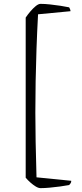

<svg xmlns="http://www.w3.org/2000/svg" viewBox="-20 -813 423 994"><path d="M190 161Q179 161 165 152.5Q151 144 137 131.5Q123 119 113 107V-722Q123 -737 137 -753.5Q151 -770 165 -781.5Q179 -793 190 -793Q212 -793 239.5 -790Q267 -787 293.5 -783Q320 -779 338 -775Q340 -772 342.5 -766Q345 -760 345 -755L177 -739Q172 -647 169 -561Q166 -475 164.5 -392.5Q163 -310 163 -230Q163 -166 164.5 -79.5Q166 7 169 105L349 123Q349 131 345 136.5Q341 142 338 145Q317 149 290.5 152.5Q264 156 237.5 158.5Q211 161 190 161Z"/></svg>

Font: Texturina 12pt Thin
Style: Regular
Weight: 250
Designer: Guillermo Torres Carreño
Foundry: Omnibus-Type
Version: Version 1.002